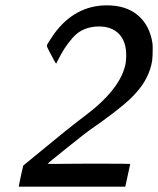

<svg xmlns="http://www.w3.org/2000/svg" viewBox="-20 -698 591 718"><path d="M190 -460Q189 -460 180.5 -475.5Q172 -491 163.5 -507.5Q155 -524 155 -527Q155 -532 182 -571Q260 -678 380 -678Q452 -678 496 -640.5Q540 -603 550 -537Q551 -532 551 -513Q551 -489 549 -471Q538 -404 487 -349Q453 -310 360 -243Q328 -221 316 -212Q304 -204 231 -145.5Q158 -87 158 -86Q158 -85 188 -85Q194 -85 234 -85.5Q274 -86 311 -86Q467 -86 467 -85Q451 -9 449 -2V0H50Q54 -18 58 -40L67 -79L133 -133Q246 -226 269 -243Q305 -270 332 -292Q435 -379 450 -462Q452 -476 452 -492Q452 -543 425 -571Q398 -599 350 -599Q320 -599 295 -588.5Q270 -578 251.5 -556.5Q233 -535 221.5 -517Q210 -499 195 -470Z"/></svg>

Font: MathJax_SansSerif
Style: Italic
Weight: 400
Version: Version 1.1